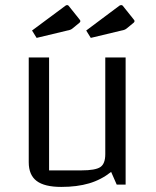

<svg xmlns="http://www.w3.org/2000/svg" viewBox="-20 -726 612 755"><path d="M474 0H439L417 -50Q378 -19 330.5 -5Q283 9 221 9Q155 9 124 -14.5Q93 -38 93 -88V-500H173V-56H300Q355 -56 374.5 -69Q394 -82 394 -120V-500H474ZM106 -606 238 -704Q241 -706 244 -706Q248 -706 250 -703L290 -653Q291 -651 293.5 -648.5Q296 -646 296 -643Q296 -640 293 -637L265 -614Q258 -608 245 -606L124 -577ZM319 -606 450 -704Q454 -706 457 -706Q461 -706 463 -703L503 -653Q504 -651 506.5 -648.5Q509 -646 509 -643Q509 -640 506 -637L478 -614Q471 -608 458 -606L337 -577Z"/></svg>

Font: Changa Light
Style: Regular
Weight: 300
Designer: Eduardo Rodriguez Tunni
Foundry: Eduardo Rodriguez Tunni
Version: Version 2.002; ttfautohint (v1.5) -l 8 -r 50 -G 110 -x 14 -H